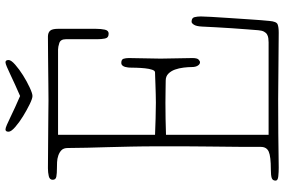

<svg xmlns="http://www.w3.org/2000/svg" viewBox="-184 -828 1012 683"><g transform="rotate(-90 321.5 -486.0)"><path d="M442 -972Q450 -972 450 -961Q450 -952 433.5 -937.5Q417 -923 395.5 -909.5Q374 -896 352.5 -886Q331 -876 322 -876Q313 -876 292.5 -886Q272 -896 250 -909.5Q228 -923 211.5 -937.5Q195 -952 195 -961Q195 -972 203 -972Q208 -972 219.5 -967Q231 -962 246.5 -954.5Q262 -947 281.5 -938Q301 -929 322 -920Q343 -929 362.5 -938Q382 -947 398 -954.5Q414 -962 425.5 -967Q437 -972 442 -972ZM586 -310Q600 -310 602.5 -299.5Q605 -289 605 -277Q605 -268 603.5 -240.5Q602 -213 599.5 -177Q597 -141 594.5 -102Q592 -63 589 -33Q587 -8 577 -4Q567 0 547 0Q486 0 428.5 -1Q371 -2 310 -2Q249 -2 188.5 -1.5Q128 -1 67 0Q52 0 36.5 -1.5Q21 -3 21 -11Q21 -22 30.5 -25Q40 -28 60 -28Q107 -28 124 -35.5Q141 -43 141 -64Q141 -99 141 -125.5Q141 -152 141.5 -175.5Q142 -199 142 -222Q142 -245 142.5 -273.5Q143 -302 143 -338.5Q143 -375 143 -425Q143 -481 142 -526Q141 -571 140 -609.5Q139 -648 138 -682Q137 -716 137 -750Q137 -765 129.5 -772.5Q122 -780 110.5 -784Q99 -788 86.5 -788.5Q74 -789 64 -789Q47 -789 35.5 -791Q24 -793 24 -804Q24 -815 37 -818Q50 -821 65 -821Q98 -821 133 -820.5Q168 -820 200 -820Q232 -820 259.5 -819.5Q287 -819 306 -819Q343 -819 366.5 -819.5Q390 -820 412.5 -820Q435 -820 462 -820.5Q489 -821 533 -821Q547 -821 554 -813.5Q561 -806 561 -785V-651Q561 -632 558 -618.5Q555 -605 544 -605Q529 -605 526.5 -618Q524 -631 524 -645V-757Q524 -776 510.5 -780.5Q497 -785 487 -785H184V-440Q213 -439 241 -438Q269 -437 298 -437Q312 -437 329 -437.5Q346 -438 361.5 -438.5Q377 -439 389 -439.5Q401 -440 406 -440Q412 -440 415.5 -450.5Q419 -461 420.5 -475.5Q422 -490 422.5 -505.5Q423 -521 423 -530Q423 -531 423.5 -536Q424 -541 425.5 -546.5Q427 -552 430.5 -556Q434 -560 440 -560Q452 -560 454.5 -552Q457 -544 457 -533Q457 -504 456 -476.5Q455 -449 455 -420Q455 -391 456 -363Q457 -335 457 -307Q457 -290 451.5 -285Q446 -280 442 -280Q435 -280 430 -288Q425 -296 425 -309Q425 -322 423 -338.5Q421 -355 416 -369Q411 -383 401.5 -392.5Q392 -402 377 -402Q363 -402 345 -402.5Q327 -403 298 -403Q269 -403 241 -402.5Q213 -402 184 -401V-36H513Q520 -36 527.5 -37Q535 -38 541 -41.5Q547 -45 551 -52.5Q555 -60 556 -73Q557 -86 559 -111.5Q561 -137 563 -166Q565 -195 566.5 -223.5Q568 -252 569 -273Q570 -293 575.5 -301.5Q581 -310 586 -310Z"/></g></svg>

Font: Life Savers
Style: Regular
Weight: 400
Designer: Pablo Impallari, Rodrigo Fuenzalida, Brenda Gallo
Foundry: Pablo Impallari, Rodrigo Fuenzalida, Brenda Gallo
Version: Version 3.001; ttfautohint (v0.95) -l 8 -r 50 -G 200 -x 14 -